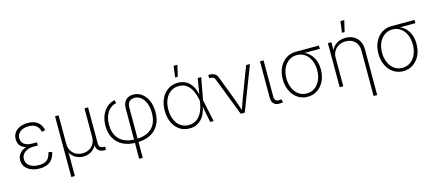

<svg xmlns="http://www.w3.org/2000/svg" viewBox="-63 -1413 5148 2275"><g transform="rotate(-15 2511.0 -275.5)"><path d="M259.3 9.8Q198.2 9.8 153.1 -9.8Q107.9 -29.3 83 -63.5Q58.1 -97.7 58.1 -142.1Q58.1 -174.3 71 -200.9Q84 -227.5 108.9 -247.1Q133.8 -266.6 170.9 -277.3Q208 -288.1 256.8 -288.1H305.7V-259.3H250Q208 -259.3 175 -244.9Q142.1 -230.5 123 -204.6Q104 -178.7 104 -143.1Q104 -93.3 146.2 -62.3Q188.5 -31.2 260.3 -31.2Q308.1 -31.2 337.6 -45.4Q367.2 -59.6 383.1 -86.2Q398.9 -112.8 406.7 -149.9L450.2 -142.1Q441.4 -96.2 418.9 -62Q396.5 -27.8 357.2 -9Q317.9 9.8 259.3 9.8ZM256.8 -265.1Q207.5 -265.1 172.4 -274.7Q137.2 -284.2 114.7 -301.5Q92.3 -318.8 81.8 -343.3Q71.3 -367.7 71.3 -397Q71.3 -443.4 94.5 -477.1Q117.7 -510.7 159.9 -529.3Q202.1 -547.9 258.8 -547.9Q310.1 -547.9 346.2 -532.2Q382.3 -516.6 405 -486.3Q427.7 -456.1 437.5 -412.1L395 -402.8Q382.8 -455.1 350.1 -481.4Q317.4 -507.8 258.8 -507.8Q192.9 -507.8 154.5 -477.8Q116.2 -447.8 115.7 -397.9Q115.7 -351.6 149.9 -325Q184.1 -298.3 250.5 -298.3H305.7V-265.1Z M592.3 204.1V-541H636.2V-191.4Q636.2 -143.1 657 -107.4Q677.7 -71.8 714.1 -52.2Q750.5 -32.7 795.4 -32.7Q840.8 -32.7 876.7 -52.2Q912.6 -71.8 933.1 -107.4Q953.6 -143.1 953.6 -191.4V-541H997.6V-105.5Q997.6 -69.8 1012.2 -54.9Q1026.9 -40 1060.1 -40H1072.8V0H1059.1Q1006.3 0 980.2 -26.1Q954.1 -52.2 954.1 -105V-177.2H972.7Q972.7 -124.5 955.6 -88.9Q938.5 -53.2 911.4 -32Q884.3 -10.7 853.5 -1.5Q822.8 7.8 795.4 7.8Q767.6 7.8 736.8 -1.5Q706.1 -10.7 679 -32Q651.9 -53.2 635 -88.9Q618.2 -124.5 618.2 -177.2H636.2V204.1Z M1425.3 204.1V-408.2Q1425.3 -455.1 1440.9 -486.6Q1456.5 -518.1 1485.4 -533.7Q1514.2 -549.3 1552.7 -549.3Q1612.3 -549.3 1658 -514.9Q1703.6 -480.5 1729.5 -420.2Q1755.4 -359.9 1755.4 -281.2Q1755.4 -188.5 1718.3 -123.5Q1681.2 -58.6 1613.5 -24.7Q1545.9 9.3 1454.1 9.3H1435.5Q1345.2 9.3 1278.8 -24.9Q1212.4 -59.1 1176 -122.8Q1139.6 -186.5 1139.6 -274.9Q1139.6 -343.8 1161.9 -400.1Q1184.1 -456.5 1225.3 -494.1Q1266.6 -531.7 1322.8 -543.5L1332 -503.9Q1286.1 -494.6 1253.2 -464.1Q1220.2 -433.6 1202.1 -386Q1184.1 -338.4 1184.1 -277.8Q1184.1 -198.7 1214.1 -143.8Q1244.1 -88.9 1300.5 -60.3Q1356.9 -31.7 1435.5 -31.7H1454.1Q1534.7 -31.7 1592.3 -60.1Q1649.9 -88.4 1680.7 -144.3Q1711.4 -200.2 1711.4 -282.2Q1711.4 -348.6 1691.9 -399.7Q1672.4 -450.7 1637.2 -479.5Q1602.1 -508.3 1555.2 -508.3Q1528.8 -508.3 1509.5 -498Q1490.2 -487.8 1479.7 -466.8Q1469.2 -445.8 1469.2 -412.6V204.1Z M2097.2 11.2Q2026.9 11.2 1974.6 -24.4Q1922.4 -60.1 1893.6 -123.3Q1864.7 -186.5 1864.7 -269Q1864.7 -350.6 1894.5 -413.6Q1924.3 -476.6 1977.1 -512.2Q2029.8 -547.9 2098.1 -547.9Q2145.5 -547.9 2182.4 -531.7Q2219.2 -515.6 2245.6 -486.8Q2272 -458 2289.1 -418.7Q2306.2 -379.4 2313.5 -333.5H2327.6L2335 -272.5L2393.1 0H2350.6L2293.9 -291Q2285.2 -337.9 2269.5 -377.4Q2253.9 -417 2230.5 -446Q2207 -475.1 2174.3 -491.2Q2141.6 -507.3 2098.6 -507.3Q2042.5 -507.3 1999.8 -477.1Q1957 -446.8 1933.1 -393.3Q1909.2 -339.8 1909.2 -268.6Q1909.2 -197.3 1932.4 -143.6Q1955.6 -89.8 1998 -60.1Q2040.5 -30.3 2097.2 -30.3Q2136.7 -30.3 2168.9 -44.4Q2201.2 -58.6 2226.1 -86.7Q2251 -114.7 2268.1 -155Q2285.2 -195.3 2293.5 -246.6L2342.8 -541H2385.7L2335 -269L2328.1 -208H2315.4Q2306.2 -155.8 2287.4 -115Q2268.6 -74.2 2240.5 -46.1Q2212.4 -18.1 2176.3 -3.4Q2140.1 11.2 2097.2 11.2ZM2085.9 -616.7 2104 -754.9H2150.9L2118.2 -616.7Z M2725.6 0 2543.9 -470.2Q2536.6 -488.8 2522.5 -496.3Q2508.3 -503.9 2484.9 -503.9H2473.1V-543.9H2485.8Q2524.4 -543.9 2549.1 -529.8Q2573.7 -515.6 2585.4 -485.4L2700.2 -183.1Q2715.3 -142.6 2729 -101.6Q2742.7 -60.5 2757.3 -20.5H2743.2Q2758.3 -60.5 2771.7 -101.6Q2785.2 -142.6 2800.8 -183.1L2936.5 -541H2983.4L2774.9 0Z M3218.8 1.5Q3165.5 7.8 3136 -16.6Q3106.4 -41 3106.4 -97.2V-541H3150.4V-103.5Q3150.4 -61 3168.5 -47.6Q3186.5 -34.2 3221.2 -39.6Q3227.1 -40 3229.2 -40Q3231.4 -40 3235.4 -41L3243.7 -2Q3238.8 -1 3232.2 0Q3225.6 1 3218.8 1.5Z M3545.4 11.2Q3478 11.2 3425 -24.4Q3372.1 -60.1 3342 -122.6Q3312 -185.1 3312 -265.6Q3312 -346.7 3342.3 -408.7Q3372.6 -470.7 3425.3 -505.9Q3478 -541 3545.4 -541H3829.6V-501H3606.4L3545.4 -500Q3489.3 -500 3446.8 -469.2Q3404.3 -438.5 3380.4 -385.7Q3356.4 -333 3356.4 -265.6Q3356.4 -198.7 3380.1 -145Q3403.8 -91.3 3446.3 -60.5Q3488.8 -29.8 3545.4 -29.8Q3602.5 -29.8 3645 -60.8Q3687.5 -91.8 3710.9 -145.3Q3734.4 -198.7 3734.4 -265.6Q3734.4 -333 3710.7 -386Q3687 -439 3644.5 -469.5Q3602.1 -500 3545.4 -500V-521Q3595.7 -521 3638.4 -502.7Q3681.2 -484.4 3712.4 -450.7Q3743.7 -417 3761.2 -369.1Q3778.8 -321.3 3778.8 -262.2Q3778.8 -183.1 3748.8 -121.3Q3718.8 -59.6 3666 -24.2Q3613.3 11.2 3545.4 11.2Z M3983.4 -348.6V0H3939.5V-541H3982.4V-418.9H3973.6Q3993.7 -485.4 4043.7 -516.8Q4093.8 -548.3 4155.8 -548.3Q4211.4 -548.3 4253.9 -525.1Q4296.4 -502 4320.6 -458.7Q4344.7 -415.5 4344.7 -355V204.1H4300.8V-352.5Q4300.8 -423.3 4258.5 -465.3Q4216.3 -507.3 4147.5 -507.3Q4100.6 -507.3 4063.5 -487.5Q4026.4 -467.8 4004.9 -432.1Q3983.4 -396.5 3983.4 -348.6ZM4132.8 -616.7 4150.9 -754.9H4197.8L4165 -616.7Z M4718.8 11.2Q4651.4 11.2 4598.4 -24.4Q4545.4 -60.1 4515.4 -122.6Q4485.4 -185.1 4485.4 -265.6Q4485.4 -346.7 4515.6 -408.7Q4545.9 -470.7 4598.6 -505.9Q4651.4 -541 4718.8 -541H5002.9V-501H4779.8L4718.8 -500Q4662.6 -500 4620.1 -469.2Q4577.6 -438.5 4553.7 -385.7Q4529.8 -333 4529.8 -265.6Q4529.8 -198.7 4553.5 -145Q4577.1 -91.3 4619.6 -60.5Q4662.1 -29.8 4718.8 -29.8Q4775.9 -29.8 4818.4 -60.8Q4860.8 -91.8 4884.3 -145.3Q4907.7 -198.7 4907.7 -265.6Q4907.7 -333 4884 -386Q4860.4 -439 4817.9 -469.5Q4775.4 -500 4718.8 -500V-521Q4769 -521 4811.8 -502.7Q4854.5 -484.4 4885.7 -450.7Q4917 -417 4934.6 -369.1Q4952.1 -321.3 4952.1 -262.2Q4952.1 -183.1 4922.1 -121.3Q4892.1 -59.6 4839.4 -24.2Q4786.6 11.2 4718.8 11.2Z"/></g></svg>

Font: Inter 17pt ExtraLight
Style: Regular
Weight: 250
Version: Version 4.001;git-66647c0bb